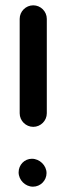

<svg xmlns="http://www.w3.org/2000/svg" viewBox="-20 -665 245 722"><path d="M156 -239V-594C156 -622 133 -645 105 -645C77 -645 54 -622 54 -594V-239C54 -211 77 -188 105 -188C133 -188 156 -211 156 -239ZM50 -17C50 12 75 37 104 37C132 37 155 14 155 -14C155 -43 129 -68 100 -68C72 -68 50 -45 50 -17Z"/></svg>

Font: Electronic
Style: UltBlk
Weight: 500
Version: Version 1.011